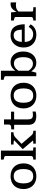

<svg xmlns="http://www.w3.org/2000/svg" viewBox="1662 -2460 810 4174"><g transform="rotate(-90 2067.0 -373.0)"><path d="M602 -268Q602 -183 568 -120Q534 -57 471 -22.5Q408 12 323 12Q238 12 175.5 -22.5Q113 -57 78.5 -120Q44 -183 44 -268Q44 -332 63.5 -384Q83 -436 119.5 -472.5Q156 -509 207.5 -528.5Q259 -548 323 -548Q387 -548 438.5 -528.5Q490 -509 526.5 -472.5Q563 -436 582.5 -384Q602 -332 602 -268ZM167 -268Q167 -197 184.5 -150Q202 -103 236.5 -79.5Q271 -56 323 -56Q376 -56 410.5 -79Q445 -102 462 -149.5Q479 -197 479 -268Q479 -338 462 -385Q445 -432 410.5 -456Q376 -480 323 -480Q271 -480 236.5 -456Q202 -432 184.5 -385Q167 -338 167 -268Z M1312 0H1030V-54H1035Q1048 -54 1062.5 -55Q1077 -56 1087.5 -58.5Q1098 -61 1098 -64L916 -278V-289L1103 -468Q1103 -474 1089.5 -477Q1076 -480 1057.5 -482Q1039 -484 1022 -484H1012V-538H1279V-484H1269Q1248 -484 1230.5 -480Q1213 -476 1198 -467Q1183 -458 1166 -443L989 -273L1004 -336L1215 -91Q1229 -75 1242.5 -67.5Q1256 -60 1271.5 -57Q1287 -54 1305 -54H1312ZM880 -758V-63Q880 -60 891.5 -58Q903 -56 917.5 -55Q932 -54 944 -54H949V0H684V-54H687Q710 -54 727 -58.5Q744 -63 753 -75Q762 -87 762 -108V-655Q762 -669 754.5 -676Q747 -683 732 -688Q717 -693 694 -697L684 -699V-758Z M1341 -471V-533H1351Q1382 -533 1403.5 -537Q1425 -541 1436 -555Q1447 -569 1447 -595L1526 -538H1726V-471ZM1559 -166Q1559 -126 1570 -103.5Q1581 -81 1602.5 -71.5Q1624 -62 1654 -62Q1679 -62 1700.5 -65.5Q1722 -69 1730 -71V-3Q1719 0 1703 3.5Q1687 7 1668.5 9Q1650 11 1630 11Q1579 11 1535.5 -3.5Q1492 -18 1466.5 -55.5Q1441 -93 1441 -162V-522L1447 -530V-691H1559Z M2355 -268Q2355 -183 2321 -120Q2287 -57 2224 -22.5Q2161 12 2076 12Q1991 12 1928.5 -22.5Q1866 -57 1831.5 -120Q1797 -183 1797 -268Q1797 -332 1816.5 -384Q1836 -436 1872.5 -472.5Q1909 -509 1960.5 -528.5Q2012 -548 2076 -548Q2140 -548 2191.5 -528.5Q2243 -509 2279.5 -472.5Q2316 -436 2335.5 -384Q2355 -332 2355 -268ZM1920 -268Q1920 -197 1937.5 -150Q1955 -103 1989.5 -79.5Q2024 -56 2076 -56Q2129 -56 2163.5 -79Q2198 -102 2215 -149.5Q2232 -197 2232 -268Q2232 -338 2215 -385Q2198 -432 2163.5 -456Q2129 -480 2076 -480Q2024 -480 1989.5 -456Q1955 -432 1937.5 -385Q1920 -338 1920 -268Z M2788 11Q2741 11 2705.5 -4.5Q2670 -20 2642 -49.5Q2614 -79 2590 -121L2594 -192Q2620 -149 2646 -120Q2672 -91 2702 -76.5Q2732 -62 2769 -62Q2804 -62 2830.5 -75.5Q2857 -89 2875 -116Q2893 -143 2902 -182.5Q2911 -222 2911 -272Q2911 -322 2902.5 -359.5Q2894 -397 2878 -423Q2862 -449 2836.5 -462Q2811 -475 2775 -475Q2738 -475 2706.5 -460.5Q2675 -446 2648 -416.5Q2621 -387 2593 -340L2591 -405Q2618 -451 2647.5 -483Q2677 -515 2713.5 -531.5Q2750 -548 2798 -548Q2873 -548 2925.5 -513Q2978 -478 3006 -416.5Q3034 -355 3034 -272Q3034 -190 3004.5 -126Q2975 -62 2920 -25.5Q2865 11 2788 11ZM2498 -655Q2498 -669 2490.5 -676Q2483 -683 2468 -687.5Q2453 -692 2429 -697L2419 -699V-758H2616V-122L2608 -115L2574 11H2498Z M3241 -264Q3241 -208 3253 -168.5Q3265 -129 3288 -104.5Q3311 -80 3342 -68.5Q3373 -57 3411 -57Q3451 -57 3481 -71Q3511 -85 3533 -107Q3555 -129 3570 -155L3625 -113Q3605 -76 3573.5 -47.5Q3542 -19 3499 -3.5Q3456 12 3402 12Q3321 12 3257.5 -20.5Q3194 -53 3158 -115Q3122 -177 3122 -265Q3122 -350 3155.5 -413.5Q3189 -477 3248 -512.5Q3307 -548 3384 -548Q3445 -548 3490.5 -529Q3536 -510 3565.5 -471.5Q3595 -433 3610.5 -375.5Q3626 -318 3627 -241H3213V-304H3536L3511 -280Q3509 -336 3501.5 -375Q3494 -414 3479 -437Q3464 -460 3441 -470.5Q3418 -481 3385 -481Q3352 -481 3325.5 -468.5Q3299 -456 3280 -429.5Q3261 -403 3251 -362Q3241 -321 3241 -264Z M4102 -544V-426Q4095 -428 4084 -429.5Q4073 -431 4060.5 -431.5Q4048 -432 4037 -432Q4011 -432 3990 -427.5Q3969 -423 3951 -413.5Q3933 -404 3917 -388.5Q3901 -373 3884 -350L3883 -393Q3908 -443 3933.5 -477.5Q3959 -512 3990.5 -530Q4022 -548 4064 -548Q4076 -548 4087 -547Q4098 -546 4102 -544ZM3707 0V-54H3710Q3744 -54 3764.5 -65Q3785 -76 3785 -108V-435Q3785 -449 3777.5 -456Q3770 -463 3754.5 -467.5Q3739 -472 3716 -476L3707 -478V-538H3885L3898 -396L3903 -400V-73Q3903 -65 3916 -60.5Q3929 -56 3946.5 -55Q3964 -54 3979 -54H3998V0Z"/></g></svg>

Font: Roboto Serif Medium
Style: Regular
Weight: 500
Designer: Greg Gazdowicz
Foundry: Commercial Type
Version: Version 1.008